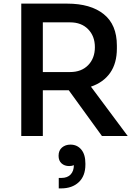

<svg xmlns="http://www.w3.org/2000/svg" viewBox="-20 -755 750 1066"><path d="M217.8 0H98.1V-734.9H353Q482.9 -734.9 555.9 -676.5Q628.9 -618.2 628.9 -502V-485.8Q628.9 -403.8 591.6 -350.6Q554.2 -297.4 484.9 -273.9L689 0H545.9L361.8 -253.9H353H217.8ZM369.1 -630.9H217.8V-355H369.1Q432.1 -355 469.5 -393.3Q506.8 -431.6 506.8 -493.2Q506.8 -554.2 469.5 -592.5Q432.1 -630.9 369.1 -630.9ZM318.8 291H306.2V232.9H320.8Q354.5 232.9 372.3 213.6Q390.1 194.3 390.1 162.1Q378.9 167 363.8 167Q338.4 167 321.8 152.1Q305.2 137.2 305.2 109.9Q305.2 80.1 324.2 64Q343.3 47.9 371.1 47.9Q408.2 47.9 431.2 75.2Q454.1 102.5 454.1 152.8V159.2Q454.1 221.7 417.5 256.3Q380.9 291 318.8 291Z"/></svg>

Font: Sora Medium
Style: Regular
Weight: 500
Designer: Jonathan Barnbrook, Julián Moncada
Foundry: Barnbrook Fonts
Version: Version 2.000